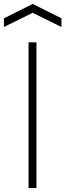

<svg xmlns="http://www.w3.org/2000/svg" viewBox="-46 -955 332 975"><path d="M99 -740H139V0H99ZM-26 -862 120 -935 266 -862V-818L120 -890L-26 -818Z"/></svg>

Font: Encode Sans Normal
Style: Thin
Weight: 100
Designer: Pablo Impallari, Andres Torresi
Foundry: Pablo Impallari, Andres Torresi
Version: Version 1.000; ttfautohint (v1.00) -l 8 -r 50 -G 200 -x 14 -